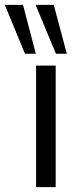

<svg xmlns="http://www.w3.org/2000/svg" viewBox="-70 -773 328 793"><path d="M79 0V-502H160V0ZM161 -551 77 -753H152L206 -551ZM33 -551 -50 -753H25L78 -551Z"/></svg>

Font: Mulish ExtraLight
Style: Regular
Weight: 400
Version: Version 3.603